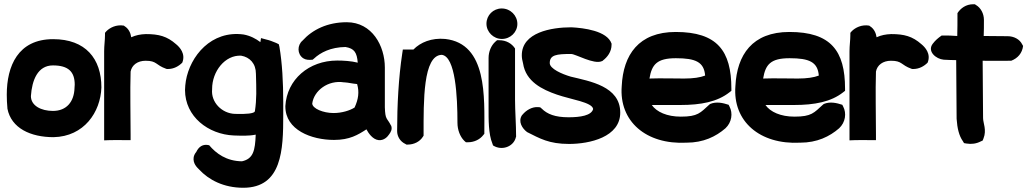

<svg xmlns="http://www.w3.org/2000/svg" viewBox="-20 -650 4853 907"><path d="M12 -203C12 -182 13 -161 15 -139V-137C33 -44 125 -2 233 -2C377 -5 455 -120 459 -237C459 -373 384 -465 231 -465C65 -465 12 -338 12 -203ZM126 -196C131 -271 158 -341 230 -341C303 -341 333 -311 333 -250C333 -245 332 -240 332 -235V-234C330 -170 295 -126 230 -126C174 -126 126 -151 126 -196Z M472 13 498 12C523 11 545 12 572 12H597V-13C597 -114 594 -214 597 -312C603 -343 630 -363 668 -363C722 -363 714 -343 765 -325L769 -324H773C801 -324 824 -337 841 -354C858 -396 829 -427 812 -441C769 -479 730 -489 669 -489C643 -488 622 -484 600 -474C597 -495 587 -515 569 -526L565 -529C529 -535 499 -519 483 -503L476 -495V-485C476 -460 472 -435 472 -408Z M854 -225C854 -99 964 -15 1085 -10C1120 -9 1154 -7 1188 -14C1185 61 1177 100 1123 112C1049 111 1001 75 968 36C938 29 919 43 907 68C901 75 897 83 895 92C890 122 911 141 920 150C966 200 1037 237 1129 237C1313 237 1318 56 1318 -105V-168C1318 -261 1313 -353 1300 -429L1297 -441L1285 -447C1268 -454 1253 -460 1239 -463L1213 -470L1210 -451C1189 -467 1163 -481 1131 -487C978 -508 878 -385 858 -268C856 -254 854 -239 854 -225ZM982 -228V-230C982 -313 1043 -391 1119 -387C1160 -380 1189 -350 1189 -301C1191 -228 1193 -182 1184 -124C1181 -114 1144 -110 1090 -112C1028 -114 976 -167 982 -228Z M1328 -147C1328 -36 1451 11 1558 11C1632 11 1671 -13 1711 -39C1720 -22 1740 9 1769 12C1794 14 1810 -3 1818 -15C1826 -26 1834 -39 1828 -56L1827 -57C1808 -95 1800 -82 1798 -143V-331C1798 -433 1738 -545 1618 -545C1527 -545 1456 -510 1409 -458C1384 -437 1383 -395 1412 -375C1424 -367 1439 -366 1457 -368L1463 -373C1494 -402 1542 -427 1612 -428C1654 -421 1666 -402 1670 -354C1639 -362 1601 -364 1573 -364C1439 -364 1335 -274 1328 -149ZM1455 -161C1463 -222 1530 -273 1605 -261H1607C1626 -260 1643 -255 1667 -253C1678 -215 1673 -181 1655 -142C1633 -128 1595 -116 1556 -116C1507 -116 1456 -137 1455 -161Z M1856 -31C1856 -5 1871 19 1895 30L1900 33H1906C1936 33 1963 19 1977 -3L1981 -9V-16C1981 -172 1978 -389 2067 -391C2132 -383 2141 -193 2141 -70C2141 -37 2153 -5 2173 15L2181 22H2191C2221 22 2248 8 2263 -12L2268 -18V-26C2268 -189 2283 -444 2083 -466C2019 -472 1966 -450 1933 -416H1883L1880 -396C1863 -284 1856 -153 1856 -31Z M2278 -538C2278 -499 2311 -466 2351 -466C2391 -466 2424 -498 2424 -537C2424 -577 2391 -610 2350 -610C2310 -610 2278 -578 2278 -538ZM2288 -138C2288 -88 2287 -17 2306 28L2309 37L2318 42C2359 61 2408 39 2417 -2L2418 -4V-7C2418 -61 2413 -129 2413 -178V-421C2398 -444 2372 -460 2338 -460H2328L2320 -453C2300 -435 2288 -406 2288 -376Z M2445 -389C2445 -377 2447 -364 2451 -350C2464 -265 2541 -227 2611 -203C2677 -180 2778 -167 2782 -135C2774 -104 2721 -96 2666 -96C2602 -96 2565 -111 2539 -137L2532 -143L2522 -144C2494 -146 2466 -130 2448 -108L2446 -106C2426 -76 2447 -43 2470 -26C2530 4 2573 30 2668 30C2765 30 2910 -2 2910 -118C2910 -243 2766 -266 2676 -288C2635 -300 2577 -325 2577 -352C2577 -391 2609 -395 2678 -395C2699 -395 2786 -344 2823 -361L2826 -362L2828 -364C2849 -380 2869 -405 2869 -439V-444C2848 -505 2736 -518 2680 -521H2678C2585 -521 2445 -497 2445 -389Z M2917 -243C2904 -77 3032 34 3223 24C3303 24 3362 -5 3407 -44C3437 -72 3443 -115 3426 -147L3422 -155C3395 -164 3364 -171 3335 -159L3331 -156C3288 -117 3277 -99 3196 -99C3131 -99 3082 -121 3059 -154H3194C3291 -154 3369 -169 3426 -214L3435 -221V-231C3435 -410 3368 -499 3172 -499C2997 -499 2924 -391 2917 -243ZM3048 -279C3059 -345 3083 -375 3173 -375C3266 -375 3306 -357 3311 -293C3288 -284 3255 -279 3212 -279C3160 -279 3103 -281 3048 -279Z M3454 -243C3441 -77 3569 34 3760 24C3840 24 3899 -5 3944 -44C3974 -72 3980 -115 3963 -147L3959 -155C3932 -164 3901 -171 3872 -159L3868 -156C3825 -117 3814 -99 3733 -99C3668 -99 3619 -121 3596 -154H3731C3828 -154 3906 -169 3963 -214L3972 -221V-231C3972 -410 3905 -499 3709 -499C3534 -499 3461 -391 3454 -243ZM3585 -279C3596 -345 3620 -375 3710 -375C3803 -375 3843 -357 3848 -293C3825 -284 3792 -279 3749 -279C3697 -279 3640 -281 3585 -279Z M3993 13 4019 12C4044 11 4066 12 4093 12H4118V-13C4118 -114 4115 -214 4118 -312C4124 -343 4151 -363 4189 -363C4243 -363 4235 -343 4286 -325L4290 -324H4294C4322 -324 4345 -337 4362 -354C4379 -396 4350 -427 4333 -441C4290 -479 4251 -489 4190 -489C4164 -488 4143 -484 4121 -474C4118 -495 4108 -515 4090 -526L4086 -529C4050 -535 4020 -519 4004 -503L3997 -495V-485C3997 -460 3993 -435 3993 -408Z M4386 -443C4359 -407 4402 -371 4438 -368C4459 -367 4477 -366 4497 -366C4497 -274 4499 -180 4499 -90V-89C4502 -43 4511 -8 4528 16L4534 26L4545 28C4569 32 4592 29 4613 18L4622 14L4626 4C4642 -36 4624 -69 4624 -92C4624 -180 4622 -271 4622 -363C4665 -362 4709 -363 4751 -363H4757C4788 -375 4809 -399 4813 -433L4809 -440C4797 -465 4769 -479 4740 -479C4702 -479 4666 -480 4627 -480C4628 -504 4628 -530 4628 -556C4628 -586 4613 -613 4591 -626L4585 -630H4578C4543 -630 4518 -611 4503 -588V-580C4503 -544 4503 -514 4502 -480C4482 -481 4460 -483 4435 -482H4428C4411 -470 4399 -460 4386 -443Z"/></svg>

Font: Snowfall
Style: Blk
Weight: 900
Designer: Jasper
Foundry: Cannot Into Space Fonts
Version: Version 0.9